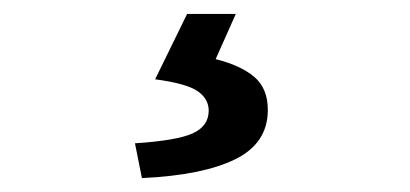

<svg xmlns="http://www.w3.org/2000/svg" viewBox="-20 -23 589 276"><path d="M184 233 174 183Q235 179 257.5 168.5Q280 158 280 136Q280 119 264 108Q248 97 203 91L249 -3H319L290 62Q326 71 345.5 87.5Q365 104 365 135Q365 183 318 206Q271 229 184 233Z"/></svg>

Font: CV Source Sans Light
Style: Bold
Weight: 600
Designer: Paul D. Hunt
Foundry: Adobe Systems Incorporated
Version: Version 3.001